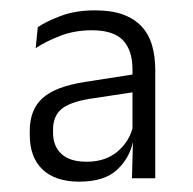

<svg xmlns="http://www.w3.org/2000/svg" viewBox="-20 -666 372 371"><path d="M235 -321.5 237 -397 236 -401V-504V-532Q236 -568.5 217.8 -588Q199.5 -607.5 157.5 -607.5Q124.5 -607.5 97 -597Q69.5 -586.5 49 -573L53 -613.5Q71 -625.5 99 -635.8Q127 -646 164 -646Q195.5 -646 217.5 -638Q239.5 -630 253.5 -615Q267.5 -600 273.8 -578.5Q280 -557 280 -531V-321.5ZM133 -315Q87 -315 62.2 -338.5Q37.5 -362 37.5 -405.5V-413Q37.5 -454 62 -476.2Q86.5 -498.5 143 -507.5L242.5 -523L245.5 -489L153 -475Q114 -468.5 98.2 -454.8Q82.5 -441 82.5 -415.5V-409.5Q82.5 -383.5 98.8 -368.5Q115 -353.5 147.5 -353.5Q184.5 -353.5 208 -374Q231.5 -394.5 237.5 -424L245.5 -392.5H237Q230.5 -360.5 206 -337.8Q181.5 -315 133 -315Z"/></svg>

Font: Anek Odia Medium Light
Style: Regular
Weight: 300
Version: Version 1.003